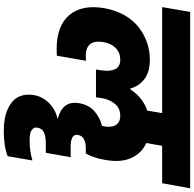

<svg xmlns="http://www.w3.org/2000/svg" viewBox="-25 -755 1040 1030"><g transform="rotate(90 495.0 -240.0)"><path d="M18.1 -589.8 43.9 -740.2H990.2L962.9 -589.8H762.2L747.1 -504.9Q802.2 -480.5 827.9 -423.3Q853.5 -366.2 836.9 -279.8Q828.6 -228.5 804.2 -180.2H775.9Q711.4 -180.2 704.1 -139.2Q700.2 -117.7 717 -108.4Q733.9 -99.1 762.2 -99.1H823.2L799.8 34.2H749Q713.9 34.2 691.9 43.5Q669.9 52.7 665 78.1Q661.6 95.7 672.6 105.7Q683.6 115.7 698.5 118.4Q713.4 121.1 734.9 121.1Q791 121.1 840.8 106L817.9 238.8Q764.2 259.8 683.1 259.8Q648.9 259.8 618.9 254.6Q588.9 249.5 562.3 237.1Q535.6 224.6 517.6 206.3Q499.5 188 491.9 159.9Q484.4 131.8 490.2 97.2Q498.5 51.3 532.7 17.1Q566.9 -17.1 613.8 -27.8L615.2 -30.8Q571.3 -41 548.1 -69.6Q524.9 -98.1 534.2 -147.9Q543 -196.3 575.9 -225.8Q608.9 -255.4 654.8 -267.1Q655.3 -269.5 656.5 -273.9Q657.7 -278.3 658.2 -280.8Q665 -318.8 649.9 -342Q634.8 -365.2 601.1 -365.2Q561.5 -365.2 537.6 -336.9Q513.7 -308.6 506.8 -268.1L502 -234.9H353L357.9 -268.1Q363.8 -309.6 351.1 -337.4Q338.4 -365.2 299.8 -365.2Q263.2 -365.2 238.3 -341.3Q213.4 -317.4 206.1 -276.9Q189.5 -180.2 279.8 -180.2Q296.4 -180.2 306.2 -181.2L278.8 -24.9Q262.7 -23.9 244.1 -23.9Q117.2 -23.9 60.3 -92.5Q3.4 -161.1 23.9 -279.8Q34.7 -341.3 62.5 -389.2Q90.3 -437 128.4 -465.8Q166.5 -494.6 210 -509.3Q253.4 -523.9 299.8 -523.9Q364.7 -523.9 403.1 -495.6Q441.4 -467.3 455.1 -418.9H459Q502 -485.4 573.2 -509.8L586.9 -589.8Z"/></g></svg>

Font: Poppins ExtraBold
Style: Italic
Weight: 800
Italic angle: -10°
Designer: Ninad Kale (Devanagari), Jonny Pinhorn (Latin)
Foundry: Indian Type Foundry
Version: Version 3.200;PS 1.000;hotconv 16.6.54;makeotf.lib2.5.65590